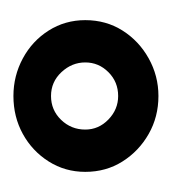

<svg xmlns="http://www.w3.org/2000/svg" viewBox="-5 -748 256 286"><g transform="rotate(90 123.0 -605.0)"><path d="M123 -713Q93 -713 67 -698.5Q41 -684 25.5 -659.5Q10 -635 10 -604Q10 -574 25.5 -549.5Q41 -525 67 -511Q93 -497 123 -497Q154 -497 179.5 -511Q205 -525 220.5 -549.5Q236 -574 236 -604Q236 -635 220.5 -659.5Q205 -684 179.5 -698.5Q154 -713 123 -713ZM123 -553Q102 -553 87.5 -568.5Q73 -584 73 -604Q73 -624 87.5 -638.5Q102 -653 123 -653Q143 -653 158 -638.5Q173 -624 173 -604Q173 -583 158.5 -568Q144 -553 123 -553Z"/></g></svg>

Font: Catamaran Medium
Style: Regular
Weight: 500
Designer: Pria Ravichandran
Version: Version 2.000